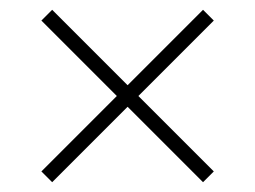

<svg xmlns="http://www.w3.org/2000/svg" viewBox="-20 -576 521 392"><path d="M86.5 -204 64.5 -226 218.5 -380 64.5 -534 86.5 -556 240.5 -402 394.5 -556 416.5 -534 262.5 -380 416.5 -226 394.5 -204 240.5 -358Z"/></svg>

Font: Encode Sans SC SemiCondensed Thin
Style: Regular
Weight: 250
Width: 4
Designer: Multiple Designers
Foundry: Impallari Type
Version: Version 3.002